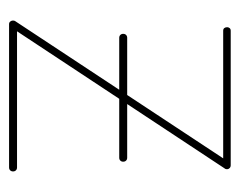

<svg xmlns="http://www.w3.org/2000/svg" viewBox="-74 -468 541 434"><g transform="rotate(90 197.0 -250.5)"><path d="M353 -501Q357 -501 359.5 -498.5Q362 -496 362 -493Q362 -489 359.5 -486.5Q357 -484 353 -484H49Q45 -484 43 -486.5Q41 -489 41 -493Q41 -496 43 -498.5Q45 -501 49 -501ZM65 -249Q61 -249 58.5 -251.5Q56 -254 56 -258Q56 -262 58.5 -264.5Q61 -267 65 -267H336Q340 -267 342.5 -264.5Q345 -262 345 -258Q345 -254 342.5 -251.5Q340 -249 336 -249ZM41 -4Q40 0 34 0Q30 0 28 -3Q26 -6 26 -9Q26 -11 28 -15L346 -497Q347 -501 353 -501Q357 -501 359.5 -498.5Q362 -496 362 -493Q362 -489 360 -487ZM358 -18Q362 -18 364.5 -15.5Q367 -13 367 -9Q367 -5 364.5 -2.5Q362 0 358 0H34Q31 0 28.5 -2.5Q26 -5 26 -9Q26 -13 28.5 -15.5Q31 -18 34 -18Z"/></g></svg>

Font: Libertine-Super Thin
Style: Regular
Weight: 100
Designer: Bastien Sozeau
Foundry: NBR — Bastien Sozeau
Version: Version 2.003;gftools[0.9.33]